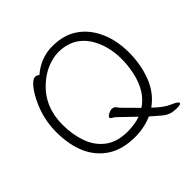

<svg xmlns="http://www.w3.org/2000/svg" viewBox="-195 -888 1136 1136"><g transform="rotate(-45 372.5 -320.5)"><path d="M694 60Q694 70 662 70Q630 70 609.5 63Q589 56 567 38Q545 20 508 -13Q441 16 366 16Q259 16 190 -30Q55 -120 55 -337Q55 -451 109 -557Q132 -602 156 -628.5Q180 -655 197 -655Q214 -655 223 -644Q301 -711 397.5 -711Q494 -711 558.5 -666Q623 -621 658 -542.5Q693 -464 693 -363.5Q693 -263 659.5 -176.5Q626 -90 555 -40Q608 12 651 30Q694 48 694 60ZM358 -38Q416 -38 464 -55Q384 -133 370.5 -145Q357 -157 350 -160Q338 -165 338 -173.5Q338 -182 354.5 -191Q371 -200 383 -200H387Q404 -197 409 -189.5Q414 -182 422 -172Q440 -154 513 -80Q597 -136 623 -258Q635 -313 635 -368Q635 -423 621.5 -474Q608 -525 580 -568Q517 -661 399 -661Q355 -661 305.5 -641Q256 -621 212 -580Q112 -488 112 -339Q112 -259 136 -190Q160 -121 214.5 -79.5Q269 -38 358 -38Z"/></g></svg>

Font: LXGW WenKai TC Light
Style: Regular
Weight: 300
Designer: LXGW / Fontworks Inc.
Foundry: LXGW / Fontworks Inc.
Version: Version 1.330